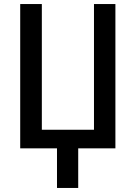

<svg xmlns="http://www.w3.org/2000/svg" viewBox="-20 -734 671 950"><path d="M551 0H367V196H262V0H80V-714H187V-92H445V-714H551Z"/></svg>

Font: Noto Sans Display SemiCondensed Medium
Style: Regular
Weight: 500
Width: 4
Designer: Monotype Design Team
Foundry: Monotype Imaging Inc.
Version: Version 2.003